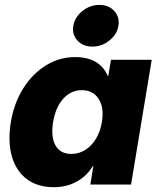

<svg xmlns="http://www.w3.org/2000/svg" viewBox="-20 -763 651 794"><path d="M203.1 11.2Q135.7 11.2 91.1 -22.2Q46.4 -55.7 29.1 -116.5Q11.7 -177.2 24.9 -258.8Q38.1 -337.4 76.4 -397.9Q114.7 -458.5 170.2 -492.7Q225.6 -526.9 290.5 -526.9Q392.1 -526.9 425.8 -448.7H427.7L439 -515.6H607.4L522 0H353.5L366.2 -76.7H364.3Q337.9 -33.7 295.9 -11.2Q253.9 11.2 203.1 11.2ZM274.9 -126.5Q321.3 -126.5 356.2 -162.4Q391.1 -198.2 401.4 -258.8Q411.1 -318.4 387.9 -354.2Q364.7 -390.1 318.4 -390.1Q273.4 -390.1 241.7 -355Q210 -319.8 199.7 -258.8Q189.5 -196.8 209.5 -161.6Q229.5 -126.5 274.9 -126.5ZM362.3 -570.3Q323.2 -570.3 300.3 -595.5Q277.3 -620.6 283.2 -656.2Q289.6 -692.4 320.8 -717.5Q352.1 -742.7 391.1 -742.7Q429.7 -742.7 452.6 -717.5Q475.6 -692.4 469.7 -656.2Q463.9 -620.6 432.4 -595.5Q400.9 -570.3 362.3 -570.3Z"/></svg>

Font: Inter Display Extra Bold
Style: Italic
Weight: 800
Italic angle: -9.39999°
Designer: Rasmus Andersson
Foundry: rsms
Version: Version 4.000;git-4fc901f